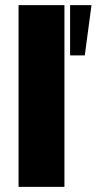

<svg xmlns="http://www.w3.org/2000/svg" viewBox="-20 -725 375 745"><path d="M52 0V-705H230V0ZM309 -510H252V-705H335Z"/></svg>

Font: wassup Sans
Style: Black
Weight: 900
Version: Version 2.001